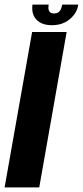

<svg xmlns="http://www.w3.org/2000/svg" viewBox="-36 -814 360 834"><path d="M-16 0H134.5L253.5 -675H103.5ZM189 -704.5Q222 -704.5 245.8 -716.8Q269.5 -729 285 -749Q300.5 -769 304 -794H234Q232 -781.5 227.8 -772.8Q223.5 -764 216.2 -759.8Q209 -755.5 198 -755.5Q188.5 -755.5 182.8 -759.8Q177 -764 175 -772.5Q173 -781 175.5 -794H105Q101.5 -769 109.2 -749Q117 -729 137.2 -716.8Q157.5 -704.5 189 -704.5Z"/></svg>

Font: Anybody Condensed
Style: Bold Italic
Weight: 700
Width: 3
Italic angle: -10°
Version: Version 1.113;gftools[0.9.25]